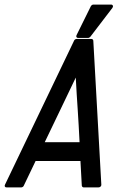

<svg xmlns="http://www.w3.org/2000/svg" viewBox="-20 -810 514 840"><path d="M8.3 9.8Q2.9 9.8 1.2 6.1Q-0.5 2.4 2 -2.4L304.2 -632.3Q305.2 -635.3 308.6 -637.5Q312 -639.6 314.9 -639.6H380.4Q383.3 -639.6 385.5 -637.5Q387.7 -635.3 388.2 -632.3L423.3 -2.4Q423.8 2.4 420.2 6.1Q416.5 9.8 411.1 9.8H345.7Q342.8 9.8 340.6 7.6Q338.4 5.4 337.9 2.4L332 -105.5H135.7Q109.9 -50.8 84 2.4Q83 5.4 79.6 7.6Q76.2 9.8 73.2 9.8ZM328.1 -188Q326.2 -227.1 324.2 -261.2Q322.3 -295.4 320.1 -328.6Q317.9 -361.8 315.7 -396.2Q313.5 -430.7 311.5 -470.7Q277.3 -398.9 244.1 -330.1Q210.9 -261.2 175.8 -188ZM465.8 -790Q471.7 -790 473.6 -785.4Q475.6 -780.8 471.7 -775.4L375 -648.9Q373.5 -647 370.6 -645.5Q367.7 -644 365.2 -644H321.8Q316.4 -644 314.5 -647.7Q312.5 -651.4 314.9 -656.2L377.4 -782.7Q378.9 -785.6 382.1 -787.8Q385.3 -790 388.2 -790Z"/></svg>

Font: Fibel Nord
Style: Bold Italic
Weight: 700
Designer: Peter Wiegel
Foundry: Peter Wioegel
Version: Version 000.000